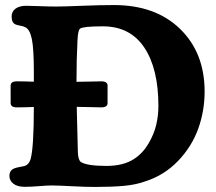

<svg xmlns="http://www.w3.org/2000/svg" viewBox="-20 -737 861 767"><path d="M360.8 9.8Q320.8 9.8 264.6 6.8Q208.5 3.9 186.5 3.9Q168.5 3.9 136.2 6.6Q104 9.3 79.1 9.3Q49.3 9.3 33.4 -3.2Q17.6 -15.6 17.6 -34.2Q17.6 -58.6 40.5 -65.4Q46.4 -67.9 60.5 -70.3Q74.7 -72.8 80.6 -74.7Q96.2 -81.1 102.1 -101.1Q115.2 -147 115.2 -309.6Q75.2 -308.1 47.4 -308.1Q22.5 -308.1 22.5 -325.2V-395Q22.5 -412.1 47.4 -412.1Q75.2 -412.1 115.2 -410.6V-450.2Q115.2 -542.5 107.2 -581.1Q99.1 -619.6 81.5 -627.9Q75.2 -631.8 61.5 -634.3Q47.9 -636.7 43.9 -638.7Q26.4 -644.5 26.4 -670.9Q26.4 -690.9 42 -702.4Q57.6 -713.9 85 -713.9Q100.1 -713.9 138.4 -712.4Q176.8 -710.9 204.1 -710.9Q235.8 -710.9 308.1 -713.9Q380.4 -716.8 435.1 -716.8Q601.1 -716.8 699.2 -621.6Q797.4 -526.4 797.4 -371.1Q797.4 -293.5 771.7 -222.4Q746.1 -151.4 691.4 -94.2Q636.7 -37.1 561 -12.7Q523.4 1 475.6 5.4Q427.7 9.8 360.8 9.8ZM405.3 -74.2Q473.1 -74.2 515.6 -102.1Q550.3 -124.5 573 -163.1Q595.7 -201.7 604.2 -238.8Q612.8 -275.9 612.8 -313.5Q612.8 -462.9 556.2 -547.4Q499.5 -631.8 391.1 -631.8Q312 -631.8 299.8 -622.6Q291.5 -616.2 289.6 -576.7Q285.6 -499.5 285.6 -416.5V-410.2Q307.6 -410.2 339.1 -411.1Q370.6 -412.1 384.3 -412.1Q409.7 -412.1 409.7 -395V-325.2Q409.7 -308.1 384.3 -308.1Q371.1 -308.1 339.6 -309.1Q308.1 -310.1 286.6 -310.1Q288.1 -233.9 291 -129.9Q292 -98.1 303.2 -89.8Q328.1 -74.2 405.3 -74.2Z"/></svg>

Font: Cooper*
Style: Bold
Weight: 700
Designer: Owen Earl
Foundry: indestructible type*
Version: Version 0.001